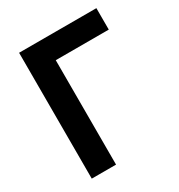

<svg xmlns="http://www.w3.org/2000/svg" viewBox="-169 -824 875 938"><g transform="rotate(-30 268.5 -355.0)"><path d="M76 0V-710H512V-589H213V0Z"/></g></svg>

Font: Raleway
Style: Bold
Weight: 700
Designer: Matt McInerney, Pablo Impallari, Rodrigo Fuenzalida
Foundry: Matt McInerney, Pablo Impallari, Rodrigo Fuenzalida
Version: Version 4.026